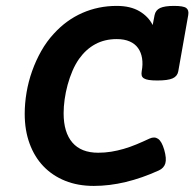

<svg xmlns="http://www.w3.org/2000/svg" viewBox="-20 -610 649 641"><path d="M496.1 -559.6Q499.5 -576.2 514.6 -583.3Q529.8 -590.3 561 -590.3Q592.3 -590.3 601.8 -583.3Q611.3 -576.2 608.4 -559.6L575.2 -372.1Q572.3 -355.5 556.4 -348.4Q540.5 -341.3 505.4 -341.3Q487.8 -341.3 477.1 -343Q466.3 -344.7 460.4 -348.4Q454.6 -352.1 453.1 -357.9Q451.7 -363.8 453.1 -372.1Q457.5 -395.5 454.3 -415.3Q451.2 -435.1 440.9 -449.5Q430.7 -463.9 412.8 -471.7Q395 -479.5 369.6 -479.5Q329.6 -479.5 298.3 -462.6Q267.1 -445.8 244.1 -413.6Q231.4 -395.5 221.9 -373.3Q212.4 -351.1 205.8 -326.9Q199.2 -302.7 195.8 -278.3Q192.4 -253.9 192.4 -231.9Q192.4 -168 221.7 -134Q251 -100.1 307.6 -100.1Q330.1 -100.1 351.1 -103.5Q372.1 -106.9 393.1 -113Q414.1 -119.1 435.3 -127.9Q456.5 -136.7 479.5 -147.5Q495.6 -154.8 507.8 -146.5Q520 -138.2 528.3 -109.9Q536.6 -80.6 532 -64.7Q527.3 -48.8 510.3 -41Q454.6 -15.6 399.9 -2.4Q345.2 10.7 293 10.7Q240.2 10.7 197.8 -6.3Q155.3 -23.4 125.2 -54.7Q95.2 -85.9 78.9 -130.4Q62.5 -174.8 62.5 -230Q62.5 -264.6 68.6 -301Q74.7 -337.4 87.2 -372.6Q99.6 -407.7 117.7 -439.7Q135.7 -471.7 160.2 -498Q201.7 -543.5 255.1 -566.9Q308.6 -590.3 369.6 -590.3Q415.5 -590.3 445.6 -572.5Q475.6 -554.7 489.7 -526.4Z"/></svg>

Font: Courier Prime
Style: Bold Italic
Weight: 700
Monospace: yes
Designer: Alan Dague-Greene
Foundry: Quote-Unquote Apps
Version: Version 1.202